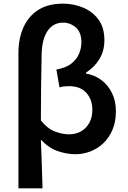

<svg xmlns="http://www.w3.org/2000/svg" viewBox="-20 -831 699 1052"><path d="M81 201V-540Q81 -618 107.5 -679Q134 -740 188 -775.5Q242 -811 325 -811Q383 -811 435 -789.5Q487 -768 519.5 -724Q552 -680 552 -611Q552 -553 525.5 -508.5Q499 -464 451 -433V-428Q499 -420 536 -392Q573 -364 594 -320.5Q615 -277 615 -222Q615 -163 596 -119Q577 -75 545.5 -45.5Q514 -16 474.5 -1Q435 14 394 14Q346 14 296.5 -3Q247 -20 204 -66Q207 2 209 68Q211 134 213 201ZM359 -95Q394 -95 422.5 -110.5Q451 -126 468.5 -156.5Q486 -187 486 -230Q486 -285 453.5 -322Q421 -359 357 -359Q344 -359 331 -357.5Q318 -356 306 -352L289 -450Q340 -459 369.5 -481.5Q399 -504 412.5 -535Q426 -566 426 -599Q426 -654 395.5 -680.5Q365 -707 326 -707Q270 -707 239.5 -660Q209 -613 208 -529Q206 -439 205 -350.5Q204 -262 204 -171Q240 -126 281 -110.5Q322 -95 359 -95Z"/></svg>

Font: Noto Sans SC SemiBold
Style: Regular
Weight: 600
Designer: Ryoko NISHIZUKA 西塚涼子 (kana, bopomofo & ideographs); Paul D. Hunt (Latin, Greek & Cyrillic); Sandoll Communications 산돌커뮤니
Foundry: Adobe
Version: Version 2.004-H2;hotconv 1.0.118;makeotfexe 2.5.65603